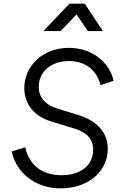

<svg xmlns="http://www.w3.org/2000/svg" viewBox="-20 -1019 687 1051"><path d="M311 12C474 12 570 -90 570 -203C570 -290 516 -356 410 -389L296 -424C224 -446 192 -490 192 -544C192 -627 261 -685 357 -685C446 -685 510 -636 530 -553L602 -577C580 -674 489 -757 357 -757C213 -757 113 -657 113 -537C113 -452 164 -384 258 -355L388 -315C454 -295 490 -258 490 -199C490 -120 429 -60 317 -60C213 -60 141 -112 118 -213L44 -190C70 -69 177 12 311 12ZM218 -849H312L399 -940L461 -849H543L444 -999H360Z"/></svg>

Font: Mluvka
Style: Italic
Weight: 400
Italic angle: -8°
Designer: Modified by Jiří Krblich, Original typeface by Gumpita Rahayu
Foundry: Gumpita Rahayu & Jiří Krblich
Version: Version 2.000;Glyphs 3.1.1 (3134)